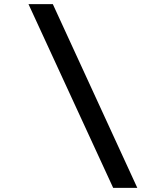

<svg xmlns="http://www.w3.org/2000/svg" viewBox="-20 -795 767 923"><path d="M640 108H524L117 -775H234Z"/></svg>

Font: DM Sans 20pt SemiBold
Style: Italic
Weight: 600
Italic angle: -10°
Version: Version 4.004;gftools[0.9.30]